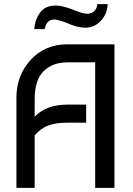

<svg xmlns="http://www.w3.org/2000/svg" viewBox="-20 -916 648 936"><path d="M149 0H60V-440Q60 -548 129.5 -624Q199 -700 309 -700H538V0H444V-612H309Q236 -612 192.5 -569Q149 -526 149 -432V-347Q205 -406 309 -406H400V-318H309Q251 -318 214.5 -304Q178 -290 149 -256ZM454 -896H505Q503 -848 471.5 -814.5Q440 -781 397 -781Q355 -781 304 -805Q260 -821 246 -821Q206 -821 198 -774H147Q150 -819 175 -854Q200 -889 252 -889Q282 -889 333 -870Q382 -849 405 -849Q427 -849 440.5 -863Q454 -877 454 -896Z"/></svg>

Font: Baumans
Style: Regular
Weight: 400
Designer: Henadij Zarechnjuk
Foundry: Cyreal (www.cyreal.org)
Version: Version 001.002